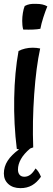

<svg xmlns="http://www.w3.org/2000/svg" viewBox="-26 -764 275 994"><path d="M219 -731Q209 -707 198.5 -674.5Q188 -642 183 -615Q168 -612 146 -611Q124 -610 94 -611Q91 -623 90 -634Q89 -645 89 -656Q89 -676 92.5 -697.5Q96 -719 102 -733Q115 -740 129 -742.5Q143 -745 162 -744Q179 -744 193 -741Q207 -738 219 -731ZM186 151Q165 181 139.5 195.5Q114 210 80 210Q41 210 17.5 189Q-6 168 -6 134Q-6 99 13.5 68.5Q33 38 73 9Q71 9 68.5 8.5Q66 8 61 7Q45 -121 47.5 -256Q50 -391 70 -500Q85 -508 104 -512.5Q123 -517 143 -517Q153 -517 163 -516Q173 -515 182 -513Q161 -417 151 -275.5Q141 -134 146 -1Q140 1 136.5 2.5Q133 4 130 5Q98 32 82.5 59.5Q67 87 67 114Q67 131 75.5 141Q84 151 100 151Q117 151 131 140.5Q145 130 158 108Q166 115 173 125.5Q180 136 186 151Z"/></svg>

Font: Atma Medium
Style: Regular
Weight: 500
Designer: Gregori Vincens, Jeremie Hornus, Riccardo Olocco, Yoann Minet.
Foundry: black foundry
Version: Version 1.101;PS 1.100;hotconv 1.0.86;makeotf.lib2.5.63406